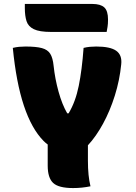

<svg xmlns="http://www.w3.org/2000/svg" viewBox="-20 -945 690 974"><path d="M439 0Q396 9 351 9Q277 9 249.5 -17Q222 -43 222 -105V-212Q211 -220 201 -230Q140 -292 101 -409.5Q62 -527 45 -702Q61 -706 77 -707.5Q93 -709 109 -709Q163 -709 192.5 -701Q222 -693 235 -672Q248 -651 252 -611Q259 -545 277 -480Q295 -415 321 -370H328Q363 -428 379.5 -509.5Q396 -591 404 -702Q420 -706 436 -707.5Q452 -709 468 -709Q539 -709 569.5 -687.5Q600 -666 595 -619Q587 -538 562.5 -460Q538 -382 502.5 -317Q467 -252 426 -208V-130Q426 -52 439 0ZM106 -925H448Q490 -925 509 -907.5Q528 -890 528 -846Q528 -823 525.5 -808.5Q523 -794 521 -783H239Q180 -783 151.5 -797Q123 -811 114.5 -838Q106 -865 106 -904Z"/></svg>

Font: Recursive Sn Csl St Blk
Style: Regular
Weight: 900
Version: Version 1.079;hotconv 1.0.112;makeotfexe 2.5.65598; ttfautoh